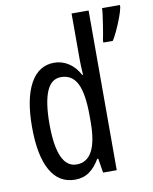

<svg xmlns="http://www.w3.org/2000/svg" viewBox="-86 -825 719 900"><g transform="rotate(-10 273.5 -375.0)"><path d="M199 10Q122 10 82 -61Q42 -132 42 -268Q42 -402 82 -474.5Q122 -547 196 -547Q233 -547 264.5 -526.5Q296 -506 316 -468H320Q317 -513 317 -542V-760H398V0H333L322 -68H317Q295 -30 266.5 -10Q238 10 199 10ZM218 -59Q317 -59 317 -244V-274Q317 -378 293 -426.5Q269 -475 216 -475Q169 -475 147 -422Q125 -369 125 -268Q125 -59 218 -59ZM547 -750Q543 -729 532 -700Q521 -671 508.5 -644Q496 -617 485 -600H440V-611Q442 -619 445.5 -638.5Q449 -658 452.5 -681.5Q456 -705 459 -726.5Q462 -748 462 -760H547Z"/></g></svg>

Font: Noto Sans Lao ExtraCondensed
Style: Regular
Weight: 400
Width: 2
Designer: Monotype Design Team
Foundry: Monotype Imaging Inc.
Version: Version 2.004; ttfautohint (v1.8.4.7-5d5b)